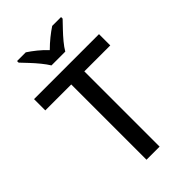

<svg xmlns="http://www.w3.org/2000/svg" viewBox="-279 -1031 1120 1120"><g transform="rotate(-45 281.5 -470.5)"><path d="M335 0H227V-621H13V-714H549V-621H335ZM224 -781Q210 -804 188 -831Q166 -858 142 -883.5Q118 -909 100 -928V-941H172Q198 -924 226.5 -901Q255 -878 280 -851Q307 -878 335.5 -901Q364 -924 390 -941H463V-928Q445 -909 420.5 -883.5Q396 -858 373.5 -831Q351 -804 338 -781Z"/></g></svg>

Font: Noto Sans Gurmukhi Medium
Style: Regular
Weight: 500
Designer: Jelle Bosma - Monotype Design Team
Foundry: Monotype Imaging Inc.
Version: Version 2.004; ttfautohint (v1.8.4.7-5d5b)